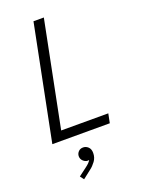

<svg xmlns="http://www.w3.org/2000/svg" viewBox="-179 -797 832 1133"><g transform="rotate(-20 237.0 -230.5)"><path d="M39.1 0 182.6 -719.7H247.6L115.7 -58.1H411.6L399.9 0ZM144.5 258.8 126.5 234.9 177.7 196.3Q189 188 197.8 179.4Q206.5 170.9 211.7 161.4Q216.8 151.9 216.8 140.6H228.5Q225.6 149.9 219.7 156.5Q213.9 163.1 202.1 163.1Q187.5 163.1 174.3 150.9Q161.1 138.7 161.1 120.6Q161.1 105 172.4 92.5Q183.6 80.1 202.6 80.1Q220.2 80.1 234.1 93Q248 106 248 130.9Q248 160.2 231.7 182.1Q215.3 204.1 198.2 216.8Z"/></g></svg>

Font: Reddit Sans Light
Style: Italic
Weight: 300
Italic angle: -11.25°
Designer: Stephen Hutchings
Version: Version 1.013